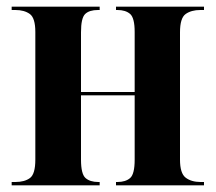

<svg xmlns="http://www.w3.org/2000/svg" viewBox="-20 -556 647 576"><path d="M15 0V-10H26Q54 -10 70 -22Q86 -34 86 -77V-460Q86 -502 69.5 -514Q53 -526 26 -526H15V-536H279V-526H274Q248 -526 235.5 -514Q223 -502 223 -459V-280H384V-460Q384 -502 370.5 -514Q357 -526 332 -526H328V-536H592V-526H581Q554 -526 537 -514Q520 -502 520 -459V-77Q520 -36 537 -23Q554 -10 582 -10H592V0H328V-10H332Q357 -10 370.5 -22Q384 -34 384 -77V-270H223V-77Q223 -34 236.5 -22Q250 -10 275 -10H279V0Z"/></svg>

Font: Noto Serif Display Condensed
Style: Bold
Weight: 700
Width: 3
Designer: Monotype Design Team
Foundry: Monotype Imaging Inc.
Version: Version 2.009